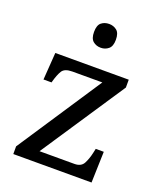

<svg xmlns="http://www.w3.org/2000/svg" viewBox="-137 -831 774 919"><g transform="rotate(20 249.5 -371.0)"><path d="M41 0V-39.1L324.2 -467.8H171.9Q132.8 -467.8 120.1 -447.8Q107.4 -427.7 96.7 -388.7L95.7 -384.8H54.7L64.5 -523.4H438.5V-483.4L154.3 -55.7H332Q366.2 -55.7 378.9 -80.1Q391.6 -104.5 398.4 -135.7L403.3 -158.2H444.3L439.5 0ZM259.8 -621.1Q236.3 -621.1 220.2 -634.8Q204.1 -648.4 204.1 -681.6Q204.1 -715.8 220.2 -729Q236.3 -742.2 259.8 -742.2Q282.2 -742.2 298.8 -729Q315.4 -715.8 315.4 -681.6Q315.4 -648.4 298.8 -634.8Q282.2 -621.1 259.8 -621.1Z"/></g></svg>

Font: Noto Serif Todhri
Style: Regular
Weight: 400
Designer: Mikhail Merkuryev
Version: Version 1.000; ttfautohint (v1.8.4.7-5d5b)